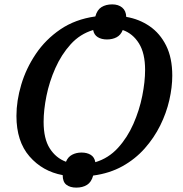

<svg xmlns="http://www.w3.org/2000/svg" viewBox="-20 -795 836 876"><path d="M328 61Q300 61 283 48Q266 35 266 4Q174 -13 114.5 -81.5Q55 -150 55 -266Q55 -335 77 -409Q99 -483 143.5 -549Q188 -615 255.5 -661Q323 -707 415 -720Q423 -750 443 -762.5Q463 -775 492 -775Q520 -775 537.5 -760.5Q555 -746 556 -718Q615 -708 662.5 -675.5Q710 -643 738 -587Q766 -531 766 -450Q766 -397 752.5 -338Q739 -279 711 -222.5Q683 -166 640 -117.5Q597 -69 538.5 -36.5Q480 -4 405 6Q397 36 377 48.5Q357 61 328 61ZM281 -57Q290 -79 309 -89Q328 -99 352 -99Q377 -99 394 -88.5Q411 -78 415 -55Q475 -73 518 -120Q561 -167 588.5 -229.5Q616 -292 629 -357Q642 -422 642 -476Q642 -552 614 -597Q586 -642 540 -658Q531 -635 512 -625Q493 -615 468 -615Q443 -615 426 -625.5Q409 -636 405 -658Q345 -640 302.5 -593Q260 -546 232.5 -484Q205 -422 192 -357.5Q179 -293 179 -239Q179 -162 207 -118Q235 -74 281 -57Z"/></svg>

Font: Noto Serif Medium
Style: Italic
Weight: 500
Italic angle: -12°
Designer: Monotype Design Team
Foundry: Monotype Imaging Inc.
Version: Version 2.014; ttfautohint (v1.8.4.7-5d5b)